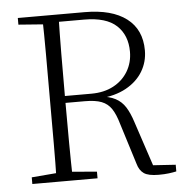

<svg xmlns="http://www.w3.org/2000/svg" viewBox="-52 -774 805 833"><g transform="rotate(-5 350.5 -357.5)"><path d="M56 0V-29L188 -40H207L340 -29V0ZM162 0Q164 -83 164 -166Q164 -249 164 -333V-390Q164 -474 164 -557.5Q164 -641 162 -723H233Q231 -641 230.5 -554.5Q230 -468 230 -361V-343Q230 -252 230.5 -167.5Q231 -83 233 0ZM606 8Q561 8 541.5 -5.5Q522 -19 514 -48L458 -227Q446 -269 430 -293Q414 -317 387 -327.5Q360 -338 314 -338H198V-368H345Q401 -368 442 -390Q483 -412 505.5 -450Q528 -488 528 -535Q528 -607 483 -649Q438 -691 342 -691H198V-723H347Q465 -723 529 -674.5Q593 -626 593 -535Q593 -485 568 -443.5Q543 -402 495 -375.5Q447 -349 378 -344V-353Q422 -349 448.5 -335Q475 -321 491.5 -295Q508 -269 521 -228L590 -20L561 -37L683 -29V0Q670 3 650.5 5.5Q631 8 606 8ZM56 -694V-723H198V-684H188Z"/></g></svg>

Font: Source Han Serif JP VF
Style: Regular
Weight: 250
Designer: Ryoko NISHIZUKA 西塚涼子 (kana & ideographs); Frank Grießhammer (Latin, Greek & Cyrillic); Wenlong ZHANG 张文龙 (bopomofo); San
Foundry: Adobe
Version: Version 2.001;hotconv 1.1.0;makeotfexe 2.6.0